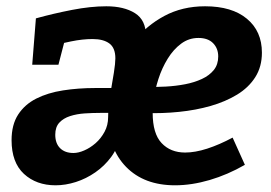

<svg xmlns="http://www.w3.org/2000/svg" viewBox="-20 -566 846 599"><path d="M354.6 -140.8Q347.8 -104.5 326.9 -76.4Q306.1 -48.2 277.5 -28.4Q248.9 -8.5 216.7 1.8Q184.4 12.1 153.4 12.1Q93.4 12.1 54.7 -23.5Q16.1 -59.1 16.1 -128.7Q16.1 -177 36.7 -208.7Q57.4 -240.4 93.3 -258.5Q129.2 -276.6 176.7 -284Q224.2 -291.4 277.1 -291.4H342.3L324.8 -276.9Q330.8 -309.9 335.3 -339.4Q339.9 -368.9 339.9 -383.8Q339.9 -416.6 321.2 -430.4Q302.5 -444.2 268.9 -444.2Q237.6 -444.2 201.9 -436.9Q166.3 -429.6 128.6 -421L196 -494.1L162.3 -364H80.5L92 -508.7Q146.1 -523.7 204.6 -535.1Q263.1 -546.4 311.7 -546.4Q366.8 -546.4 401 -525Q435.2 -503.6 435.2 -454.6Q435.2 -448.8 434.4 -443.8Q433.6 -438.8 432.3 -428.1L398.3 -437.3Q436.7 -486.2 492.8 -516.3Q549 -546.4 619.8 -546.4Q703.6 -546.4 750.3 -507.5Q797.1 -468.7 797.1 -401.7Q797.1 -358 776.5 -325.4Q755.9 -292.9 719.7 -270.8Q683.5 -248.8 637.2 -235.5Q591 -222.3 538.7 -217Q486.3 -211.6 434.2 -213.4L457.6 -243.9Q457 -237 456.7 -229.5Q456.3 -222 456.3 -214.1Q456.3 -149.1 484.2 -119.6Q512 -90.1 557.6 -90.1Q588.5 -90.1 626.2 -102.2Q664 -114.4 705.7 -136.7L744 -51.8Q690.5 -21 634.2 -4.4Q577.9 12.1 526.2 12.1Q429.5 12.1 373.4 -45.3Q317.3 -102.7 317.3 -200.2Q317.3 -213.2 318 -226.9Q318.7 -240.5 320 -252.5L351.2 -213.8H294.1Q269.4 -213.8 244.4 -212.2Q219.4 -210.5 198.6 -203.8Q177.8 -197.1 165.1 -183.4Q152.4 -169.6 152.4 -145.7Q152.4 -118.8 167.4 -103.8Q182.5 -88.7 209.2 -88.7Q224.6 -88.7 242.9 -96.7Q261.3 -104.6 278.2 -119.3Q295 -134 306.2 -154.8Q317.3 -175.5 317.3 -200.2ZM458.6 -251.6 437.9 -295.1Q466.3 -294.1 497.4 -295.9Q528.5 -297.6 557.6 -303.2Q586.7 -308.8 610 -319.7Q633.3 -330.5 647.1 -347.7Q660.8 -364.8 660.8 -389.8Q660.8 -415 644.8 -431.3Q628.8 -447.6 599 -447.6Q569.1 -447.6 545.2 -429.8Q521.2 -412.1 503.2 -382.9Q485.2 -353.7 474.2 -319.5Q463.2 -285.2 458.6 -251.6Z"/></svg>

Font: Bitter Thin
Style: Italic
Weight: 100
Italic angle: -9°
Designer: Sol Matas, and Bitter project Authors
Foundry: Sol Matas
Version: Version 2.002